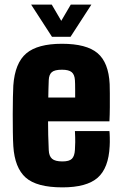

<svg xmlns="http://www.w3.org/2000/svg" viewBox="-20 -799 524 829"><path d="M249.5 10Q138.5 10 91 -32.2Q43.5 -74.5 37.5 -168Q36 -191.5 35.5 -228.5Q35 -265.5 35 -305.8Q35 -346 35.8 -379.8Q36.5 -413.5 37.5 -430Q44.5 -527 93.5 -568.5Q142.5 -610 247.5 -610Q353.5 -610 401.2 -569.5Q449 -529 453.5 -436Q454 -424 454.2 -396.5Q454.5 -369 454.2 -336Q454 -303 452.5 -275H187.5Q187.5 -246 188.2 -215.8Q189 -185.5 190.5 -151Q191.5 -125 204.8 -113.5Q218 -102 249.5 -102Q279 -102 290.5 -113.5Q302 -125 303.5 -152Q304.5 -167 304.8 -185.5Q305 -204 303.5 -233H452.5Q453.5 -227 454 -205.8Q454.5 -184.5 453.5 -168Q449 -73 401.5 -31.5Q354 10 249.5 10ZM188.5 -378H304.5Q304.5 -395 304.5 -410.5Q304.5 -426 304.2 -437.2Q304 -448.5 303.5 -453Q302 -477 289.5 -487.5Q277 -498 247.5 -498Q216 -498 203.8 -487.5Q191.5 -477 190.5 -453Q190 -433 189.2 -414.2Q188.5 -395.5 188.5 -378ZM204.5 -640 114.5 -779H203.5L244.5 -709L285.5 -779H374.5L284.5 -640Z"/></svg>

Font: Big Shoulders Text Thin Black
Style: Regular
Weight: 900
Version: Version 2.002